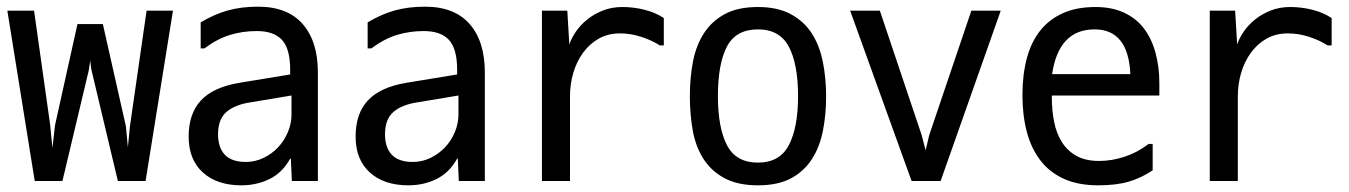

<svg xmlns="http://www.w3.org/2000/svg" viewBox="-20 -558 4040 575"><path d="M288 -486 357 -180 363 -117 369 -179 419 -526H498L416 -16H333L254 -348L250 -376L246 -348L167 -16H84L2 -526H82L130 -186L137 -115L145 -184L212 -486Z M853 -215V-272L733 -252Q684 -245 658.5 -223Q633 -201 633 -156Q633 -116 653.5 -94.5Q674 -73 716 -73Q744 -73 769 -85Q794 -97 812.5 -116.5Q831 -136 842 -162Q853 -188 853 -215ZM581 -413V-491Q621 -515 661.5 -526.5Q702 -538 753 -538Q841 -538 886.5 -486Q932 -434 932 -341V-16H854L851 -83H849Q826 -41 787.5 -22Q749 -3 703 -3Q630 -3 587.5 -41.5Q545 -80 545 -149Q545 -218 582 -257.5Q619 -297 697 -310L849 -335V-349Q849 -412 824.5 -438.5Q800 -465 749 -465Q707 -465 669 -453.5Q631 -442 592 -413Z M1353 -215V-272L1233 -252Q1184 -245 1158.5 -223Q1133 -201 1133 -156Q1133 -116 1153.5 -94.5Q1174 -73 1216 -73Q1244 -73 1269 -85Q1294 -97 1312.5 -116.5Q1331 -136 1342 -162Q1353 -188 1353 -215ZM1081 -413V-491Q1121 -515 1161.5 -526.5Q1202 -538 1253 -538Q1341 -538 1386.5 -486Q1432 -434 1432 -341V-16H1354L1351 -83H1349Q1326 -41 1287.5 -22Q1249 -3 1203 -3Q1130 -3 1087.5 -41.5Q1045 -80 1045 -149Q1045 -218 1082 -257.5Q1119 -297 1197 -310L1349 -335V-349Q1349 -412 1324.5 -438.5Q1300 -465 1249 -465Q1207 -465 1169 -453.5Q1131 -442 1092 -413Z M1679 -526 1685 -425Q1691 -443 1704.5 -463Q1718 -483 1738.5 -499.5Q1759 -516 1785.5 -526.5Q1812 -537 1844 -537Q1877 -537 1909.5 -529Q1942 -521 1968 -504V-422H1956Q1933 -437 1901 -447.5Q1869 -458 1837 -458Q1801 -458 1773.5 -442.5Q1746 -427 1726.5 -400.5Q1707 -374 1697 -340Q1687 -306 1687 -269V-16H1603V-526Z M2250 -3Q2190 -3 2150.5 -24Q2111 -45 2087.5 -81Q2064 -117 2055 -165.5Q2046 -214 2046 -270Q2046 -326 2055.5 -374.5Q2065 -423 2088.5 -459Q2112 -495 2151 -516Q2190 -537 2250 -537Q2308 -537 2347.5 -516Q2387 -495 2410.5 -459Q2434 -423 2444 -374Q2454 -325 2454 -270Q2454 -215 2444.5 -166.5Q2435 -118 2411.5 -81.5Q2388 -45 2349 -24Q2310 -3 2250 -3ZM2250 -71Q2315 -71 2342.5 -123.5Q2370 -176 2370 -270Q2370 -366 2342.5 -418Q2315 -470 2250 -470Q2184 -470 2157 -418.5Q2130 -367 2130 -270Q2130 -176 2157 -123.5Q2184 -71 2250 -71Z M2752 -108 2763 -154 2889 -526H2977L2797 -16H2710L2526 -526H2615L2740 -154Z M3131 -336H3365V-339Q3358 -470 3258 -470Q3151 -470 3131 -337ZM3261 -537Q3310 -537 3346.5 -520Q3383 -503 3406 -472.5Q3429 -442 3440.5 -400Q3452 -358 3452 -309V-272H3130V-267Q3130 -227 3137 -192.5Q3144 -158 3160.5 -132Q3177 -106 3204 -91Q3231 -76 3272 -76Q3309 -76 3347.5 -88.5Q3386 -101 3420 -127H3432V-48Q3398 -25 3360.5 -14Q3323 -3 3269 -3Q3209 -3 3166 -22.5Q3123 -42 3095.5 -78Q3068 -114 3055 -163.5Q3042 -213 3042 -273Q3042 -334 3055 -383Q3068 -432 3095 -466Q3122 -500 3163 -518.5Q3204 -537 3261 -537Z M3679 -526 3685 -425Q3691 -443 3704.5 -463Q3718 -483 3738.5 -499.5Q3759 -516 3785.5 -526.5Q3812 -537 3844 -537Q3877 -537 3909.5 -529Q3942 -521 3968 -504V-422H3956Q3933 -437 3901 -447.5Q3869 -458 3837 -458Q3801 -458 3773.5 -442.5Q3746 -427 3726.5 -400.5Q3707 -374 3697 -340Q3687 -306 3687 -269V-16H3603V-526Z"/></svg>

Font: D2Coding ligature
Style: Regular
Weight: 400
Monospace: yes
Designer: Yong-Rak Park; Jeong-Hwan Yoon; Sang-Min Lee;
Foundry: NHN Corporation
Version: Version 1.3.2; Build 20180524